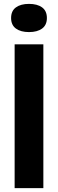

<svg xmlns="http://www.w3.org/2000/svg" viewBox="-20 -968 298 988"><path d="M55.3 0V-740H203.1V0ZM129.2 -802.9Q86.9 -802.9 62 -821Q37.1 -839.2 37.1 -875.3Q37.1 -911.9 62 -930Q86.9 -948 129.2 -948Q171.8 -948 196.5 -930Q221.3 -911.9 221.3 -875.3Q221.3 -839.2 196.5 -821Q171.8 -802.9 129.2 -802.9Z"/></svg>

Font: Encode Sans Condensed Thin
Style: Regular
Weight: 100
Width: 3
Designer: Multiple Designers
Foundry: Impallari Type
Version: Version 3.002